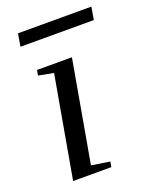

<svg xmlns="http://www.w3.org/2000/svg" viewBox="-121 -688 597 755"><g transform="rotate(-20 177.5 -310.0)"><path d="M140 -34 217 -22 213 0H53L128 -425L65 -437L69 -459H215ZM39 -567 48 -620H355L346 -567Z"/></g></svg>

Font: Libra Serif Modern
Style: Italic
Weight: 400
Italic angle: -12°
Designer: Stefan Peev, Context Ltd
Foundry: Stefan Peev, Context Ltd
Version: Version 1.000